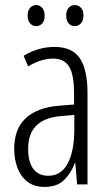

<svg xmlns="http://www.w3.org/2000/svg" viewBox="-20 -793 431 757"><path d="M195 -608Q264 -608 294.5 -563.5Q325 -519 325 -426V-66H284L277 -150H275Q260 -110 232.5 -83Q205 -56 156 -56Q114 -56 87.5 -77Q61 -98 48.5 -132Q36 -166 36 -206Q36 -285 81.5 -327Q127 -369 211 -376L272 -381V-424Q272 -499 252.5 -530.5Q233 -562 189 -562Q168 -562 143.5 -555Q119 -548 91 -531L73 -573Q130 -608 195 -608ZM217 -335Q91 -323 91 -207Q91 -154 111.5 -127Q132 -100 170 -100Q222 -100 247.5 -149.5Q273 -199 273 -282V-340ZM89 -732Q89 -751 98.5 -762Q108 -773 123 -773Q137 -773 146.5 -762Q156 -751 156 -732Q156 -711 146.5 -700.5Q137 -690 123 -690Q108 -690 98.5 -701Q89 -712 89 -732ZM241 -732Q241 -751 250.5 -762Q260 -773 275 -773Q289 -773 299 -762.5Q309 -752 309 -732Q309 -712 299 -701Q289 -690 275 -690Q260 -690 250.5 -701Q241 -712 241 -732Z"/></svg>

Font: Noto Sans Malayalam UI ExtraCondensed Light
Style: Regular
Weight: 300
Width: 2
Designer: Jelle Bosma - Monotype Design Team
Foundry: Monotype Imaging Inc.
Version: Version 2.104; ttfautohint (v1.8.4.7-5d5b)